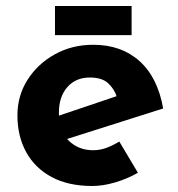

<svg xmlns="http://www.w3.org/2000/svg" viewBox="-20 -607 593 639"><path d="M287 12Q207 12 151.5 -18Q96 -48 67 -101Q38 -154 38 -223Q38 -289 72 -342Q106 -395 163 -426.5Q220 -458 290 -458Q384 -458 444.5 -403.5Q505 -349 523 -246L183 -138L152 -214L398 -297L369 -284Q361 -310 340.5 -329.5Q320 -349 279 -349Q232 -349 204 -317Q176 -285 176 -231Q176 -170 209 -138.5Q242 -107 290 -107Q313 -107 334.5 -115Q356 -123 377 -136L439 -32Q404 -12 363.5 0Q323 12 287 12ZM163 -587H418V-490H163Z"/></svg>

Font: Reem Kufi Fun
Style: Regular
Weight: 400
Designer: Khaled Hosny
Version: Version 1.005